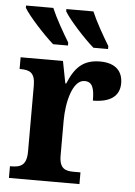

<svg xmlns="http://www.w3.org/2000/svg" viewBox="-54 -808 598 849"><g transform="rotate(5 245.0 -383.0)"><path d="M340 -606H405V-619C379 -662 345 -721 326 -766H206V-756C226 -721 298 -642 340 -606ZM161 -606H227V-619C201 -662 167 -721 148 -766H27V-756C47 -721 120 -642 161 -606ZM18 0H331V-52H301C264 -52 237 -60 237 -119V-274C237 -355 261 -456 314 -456C349 -456 358 -428 358 -373C432 -373 476 -401 476 -460C476 -512 445 -548 375 -548C299 -548 263 -509 234 -438H230L211 -536H23V-484H26C67 -484 92 -475 92 -416V-124C92 -61 64 -52 22 -52H18Z"/></g></svg>

Font: Noto Serif SemiCondensed
Style: Bold
Weight: 700
Width: 4
Designer: Monotype Design Team
Foundry: Monotype Imaging Inc.
Version: Version 2.015